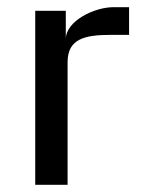

<svg xmlns="http://www.w3.org/2000/svg" viewBox="-20 -514 391 534"><path d="M163 -405V-484H78V0H168V-341C168 -407 217 -417 289 -417H339V-494H295C243 -494 163 -456 163 -405Z"/></svg>

Font: Gamestation Text
Style: Bold
Weight: 400
Designer: Jonas Hecksher
Foundry: Jonas Hecksher, Playtypeª, e-types AS
Version: Version 1.003